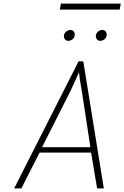

<svg xmlns="http://www.w3.org/2000/svg" viewBox="-20 -1038 686 1058"><path d="M58 0 413 -700H439L552 0H515L482 -197H198L98 0ZM212 -227H478L432 -529Q430.5 -537.5 426.8 -559.2Q423 -581 419.5 -604Q416 -627 415 -640Q410 -627 399.5 -604Q389 -581 379 -559.5Q369 -538 365 -530ZM532 -813Q521.5 -813 514.8 -820.5Q508 -828 508 -839Q508 -852.5 519.2 -862.8Q530.5 -873 544 -873Q555.5 -873 561.8 -865.2Q568 -857.5 568 -846Q568 -837 563 -829.5Q558 -822 549.8 -817.5Q541.5 -813 532 -813ZM356 -813Q345.5 -813 338.8 -820.5Q332 -828 332 -839Q332 -848 337.2 -855.8Q342.5 -863.5 350.8 -868.2Q359 -873 368 -873Q379.5 -873 385.8 -865.2Q392 -857.5 392 -846Q392 -833.5 381.2 -823.2Q370.5 -813 356 -813ZM309.5 -985 315.5 -1018H645.5L639.5 -985Z"/></svg>

Font: Overpass Thin
Style: Italic
Weight: 250
Italic angle: -10°
Designer: Delve Withrington, Dave Bailey, Thomas Jockin
Foundry: Delve Fonts LLC
Version: Version 4.000